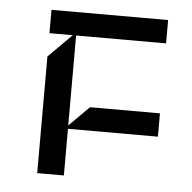

<svg xmlns="http://www.w3.org/2000/svg" viewBox="-42 -532 574 574"><g transform="rotate(5 245.0 -245.0)"><path d="M440 -140H170V0H90V-350L160 -420H90V-490H440V-420H170V-150L230 -210H440Z"/></g></svg>

Font: Iceland
Style: Regular
Weight: 400
Designer: Cyreal (www.cyreal.org)
Foundry: Cyreal (www.cyreal.org)
Version: Version 1.001